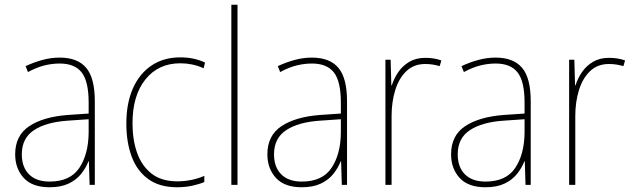

<svg xmlns="http://www.w3.org/2000/svg" viewBox="-20 -780 2671 810"><path d="M232 -537Q307 -537 343.5 -494Q380 -451 380 -353V0H358L355 -99H353Q342 -71 322 -46Q302 -21 269.5 -5.5Q237 10 189 10Q116 10 80 -29.5Q44 -69 44 -129Q44 -208 103 -247.5Q162 -287 266 -295L354 -301V-347Q354 -437 324.5 -474.5Q295 -512 232 -512Q200 -512 167.5 -504Q135 -496 98 -476L88 -501Q122 -517 158.5 -527Q195 -537 232 -537ZM267 -271Q175 -265 123.5 -231Q72 -197 72 -129Q72 -75 102.5 -44.5Q133 -14 189 -14Q276 -14 314.5 -71.5Q353 -129 354 -220V-277Z M727 10Q653 10 605.5 -24.5Q558 -59 535.5 -119.5Q513 -180 513 -259Q513 -344 540.5 -406.5Q568 -469 619 -503.5Q670 -538 741 -538Q799 -538 845 -516L839 -492Q815 -503 790.5 -508Q766 -513 741 -513Q648 -513 593.5 -445Q539 -377 539 -260Q539 -190 558.5 -135Q578 -80 619.5 -47.5Q661 -15 728 -15Q758 -15 787.5 -21Q817 -27 842 -38V-12Q821 -3 791 3.5Q761 10 727 10Z M982 0H956V-760H982Z M1296 -537Q1371 -537 1407.5 -494Q1444 -451 1444 -353V0H1422L1419 -99H1417Q1406 -71 1386 -46Q1366 -21 1333.5 -5.5Q1301 10 1253 10Q1180 10 1144 -29.5Q1108 -69 1108 -129Q1108 -208 1167 -247.5Q1226 -287 1330 -295L1418 -301V-347Q1418 -437 1388.5 -474.5Q1359 -512 1296 -512Q1264 -512 1231.5 -504Q1199 -496 1162 -476L1152 -501Q1186 -517 1222.5 -527Q1259 -537 1296 -537ZM1331 -271Q1239 -265 1187.5 -231Q1136 -197 1136 -129Q1136 -75 1166.5 -44.5Q1197 -14 1253 -14Q1340 -14 1378.5 -71.5Q1417 -129 1418 -220V-277Z M1774 -536Q1812 -536 1842 -525L1835 -501Q1821 -505 1806.5 -507.5Q1792 -510 1774 -510Q1726 -510 1694.5 -480Q1663 -450 1647.5 -400Q1632 -350 1632 -290V0H1606V-528H1628L1631 -420H1633Q1642 -449 1660 -475.5Q1678 -502 1706.5 -519Q1735 -536 1774 -536Z M2071 -537Q2146 -537 2182.5 -494Q2219 -451 2219 -353V0H2197L2194 -99H2192Q2181 -71 2161 -46Q2141 -21 2108.5 -5.5Q2076 10 2028 10Q1955 10 1919 -29.5Q1883 -69 1883 -129Q1883 -208 1942 -247.5Q2001 -287 2105 -295L2193 -301V-347Q2193 -437 2163.5 -474.5Q2134 -512 2071 -512Q2039 -512 2006.5 -504Q1974 -496 1937 -476L1927 -501Q1961 -517 1997.5 -527Q2034 -537 2071 -537ZM2106 -271Q2014 -265 1962.5 -231Q1911 -197 1911 -129Q1911 -75 1941.5 -44.5Q1972 -14 2028 -14Q2115 -14 2153.5 -71.5Q2192 -129 2193 -220V-277Z M2549 -536Q2587 -536 2617 -525L2610 -501Q2596 -505 2581.5 -507.5Q2567 -510 2549 -510Q2501 -510 2469.5 -480Q2438 -450 2422.5 -400Q2407 -350 2407 -290V0H2381V-528H2403L2406 -420H2408Q2417 -449 2435 -475.5Q2453 -502 2481.5 -519Q2510 -536 2549 -536Z"/></svg>

Font: Noto Sans Gurmukhi UI SemiCondensed Thin
Style: Regular
Weight: 100
Width: 4
Designer: Jelle Bosma - Monotype Design Team
Foundry: Monotype Imaging Inc.
Version: Version 2.004; ttfautohint (v1.8.4.7-5d5b)